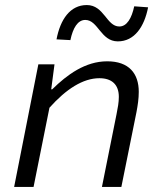

<svg xmlns="http://www.w3.org/2000/svg" viewBox="-20 -741 640 761"><path d="M36 0H113L176 -314C242 -388 309 -431 374 -431C424 -431 451 -405 451 -357C451 -335 447 -314 442 -289L384 0H461L521 -297C526 -324 530 -349 530 -377C530 -450 491 -498 405 -498C318 -498 246 -445 187 -387H183L196 -486H132L36 0ZM447 -577C513 -577 552 -635 567 -712L512 -716C502 -669 483 -636 453 -636C402 -636 393 -721 324 -721C258 -721 219 -664 204 -585L259 -582C269 -630 288 -662 318 -662C369 -662 379 -577 447 -577Z"/></svg>

Font: Source Code Variable
Style: Italic
Weight: 400
Italic angle: -11°
Monospace: yes
Designer: Paul D. Hunt, Teo Tuominen
Foundry: Adobe Systems Incorporated
Version: Version 1.005;PS 1.0;hotconv 16.6.54;makeotf.lib2.5.65590